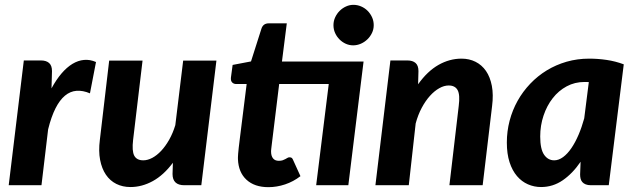

<svg xmlns="http://www.w3.org/2000/svg" viewBox="-20 -766 2628 794"><path d="M16 0 78.5 -516H149.5Q171 -516 183 -505.5Q195 -495 195 -472L193 -400.5Q212.5 -436.5 234.2 -462Q256 -487.5 279.5 -501.8Q303 -516 327.5 -518.2Q352 -520.5 377 -509.5L352 -380Q322.5 -392.5 296.5 -390.5Q270.5 -388.5 248.8 -370.5Q227 -352.5 209.5 -318Q192 -283.5 179 -231L151.5 0Z M569.5 -515.5 530.5 -188Q525 -141.5 535.2 -122.2Q545.5 -103 572.5 -103Q590.5 -103 609.8 -113.2Q629 -123.5 646.8 -142.5Q664.5 -161.5 679.8 -188.5Q695 -215.5 705 -248.5L737.5 -515.5H875L812.5 0H742.5Q693.5 0 693.5 -46.5L695 -93Q657 -42 612 -17.2Q567 7.5 519.5 7.5Q487 7.5 461 -5.5Q435 -18.5 418 -43.5Q401 -68.5 394 -104.8Q387 -141 393 -188L431.5 -515.5Z M933.5 0ZM1483.5 -511.5 1472 -418.5 1420.5 0H1287.5L1339.5 -418.5H1134.5L1108 -202Q1105.5 -181.5 1104 -169.5Q1102.5 -157.5 1101.8 -151Q1101 -144.5 1101 -142.2Q1101 -140 1101 -139Q1101 -121.5 1109 -111.2Q1117 -101 1133 -101Q1142.5 -101 1149 -103.2Q1155.5 -105.5 1160.2 -108.2Q1165 -111 1169 -113.2Q1173 -115.5 1177 -115.5Q1183.5 -115.5 1186.8 -112.8Q1190 -110 1192.5 -103.5L1222.5 -37.5Q1193.5 -15 1159 -3.5Q1124.5 8 1090 8Q1032.5 8 999.2 -22.8Q966 -53.5 964 -108Q964 -111.5 964 -116.2Q964 -121 964.8 -130.2Q965.5 -139.5 967.2 -154.8Q969 -170 972 -194.5L1000 -418.5H957Q946.5 -418.5 940 -425.2Q933.5 -432 935 -445.5L942 -497.5L1018 -512L1061 -647Q1068 -669.5 1091.5 -669.5H1166L1146 -511.5ZM1525.5 -662Q1525.5 -644.5 1518.2 -629.5Q1511 -614.5 1499 -603Q1487 -591.5 1471.8 -585Q1456.5 -578.5 1440.5 -578.5Q1424.5 -578.5 1410 -585Q1395.5 -591.5 1384 -603Q1372.5 -614.5 1365.8 -629.5Q1359 -644.5 1359 -662Q1359 -679 1366 -694.2Q1373 -709.5 1384.5 -721Q1396 -732.5 1410.8 -739.2Q1425.5 -746 1441.5 -746Q1458 -746 1473.2 -739.5Q1488.5 -733 1500 -721.5Q1511.5 -710 1518.5 -694.8Q1525.5 -679.5 1525.5 -662Z M1532.5 0 1594.5 -516H1665Q1686.5 -516 1698.5 -505.5Q1710.5 -495 1710.5 -472L1709 -417.5Q1747.5 -471.5 1793.2 -497.5Q1839 -523.5 1888.5 -523.5Q1920.5 -523.5 1946.5 -510.5Q1972.5 -497.5 1989.8 -472.5Q2007 -447.5 2014 -411Q2021 -374.5 2015 -327.5L1976 0H1838.5L1877 -327.5Q1883 -374 1872.5 -393.2Q1862 -412.5 1835.5 -412.5Q1816.5 -412.5 1796.5 -401.2Q1776.5 -390 1758 -369.5Q1739.5 -349 1724 -320Q1708.5 -291 1699 -255.5L1670.5 0Z M2497.5 0H2424Q2411 0 2402.2 -3.5Q2393.5 -7 2388.2 -13Q2383 -19 2381 -27Q2379 -35 2379 -44.5L2381 -97Q2348 -48.5 2307.2 -20.5Q2266.5 7.5 2217.5 7.5Q2189 7.5 2163.2 -3.8Q2137.5 -15 2118 -37.8Q2098.5 -60.5 2087.2 -95.2Q2076 -130 2076 -176.5Q2076 -223 2087.5 -266.8Q2099 -310.5 2120.5 -349Q2142 -387.5 2172.8 -419.8Q2203.5 -452 2241.2 -475Q2279 -498 2323.2 -510.8Q2367.5 -523.5 2416.5 -523.5Q2452.5 -523.5 2488.5 -518.2Q2524.5 -513 2559.5 -500ZM2272 -103Q2290.5 -103 2308.8 -116.5Q2327 -130 2343 -153.5Q2359 -177 2372.5 -208.5Q2386 -240 2396 -276.5L2415 -426.5Q2410 -427 2405.5 -427Q2401 -427 2397 -427Q2357 -427 2323.5 -409Q2290 -391 2265.8 -360Q2241.5 -329 2227.8 -288Q2214 -247 2214 -201.5Q2214 -149.5 2230 -126.2Q2246 -103 2272 -103Z"/></svg>

Font: Lato Heavy
Style: Italic
Weight: 800
Italic angle: -7°
Designer: Lukasz Dziedzic
Foundry: tyPoland Lukasz Dziedzic
Version: Version 2.007; 2014-02-27